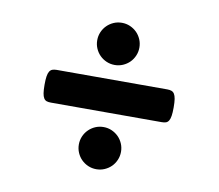

<svg xmlns="http://www.w3.org/2000/svg" viewBox="-61 -602 723 635"><g transform="rotate(10 300.0 -284.0)"><path d="M485.8 -339.4Q494.1 -339.4 500 -337.2Q505.9 -335 509.5 -329.1Q513.2 -323.2 514.9 -312.5Q516.6 -301.8 516.6 -284.2Q516.6 -266.6 514.9 -255.9Q513.2 -245.1 509.5 -239.3Q505.9 -233.4 500 -231.4Q494.1 -229.5 485.8 -229.5H113.8Q105.5 -229.5 99.6 -231.4Q93.8 -233.4 90.1 -239.3Q86.4 -245.1 84.7 -255.9Q83 -266.6 83 -284.2Q83 -301.8 84.7 -312.5Q86.4 -323.2 90.1 -329.1Q93.8 -335 99.6 -337.2Q105.5 -339.4 113.8 -339.4ZM229 -459.5Q229 -474.1 234.6 -487.1Q240.2 -500 249.8 -509.5Q259.3 -519 272.2 -524.7Q285.2 -530.3 299.8 -530.3Q314.5 -530.3 327.4 -524.7Q340.3 -519 349.9 -509.5Q359.4 -500 365 -487.1Q370.6 -474.1 370.6 -459.5Q370.6 -444.8 365 -431.9Q359.4 -418.9 349.9 -409.4Q340.3 -399.9 327.4 -394.3Q314.5 -388.7 299.8 -388.7Q285.2 -388.7 272.2 -394.3Q259.3 -399.9 249.8 -409.4Q240.2 -418.9 234.6 -431.9Q229 -444.8 229 -459.5ZM229 -109.4Q229 -124 234.6 -137Q240.2 -149.9 249.8 -159.4Q259.3 -168.9 272.2 -174.6Q285.2 -180.2 299.8 -180.2Q314.5 -180.2 327.4 -174.6Q340.3 -168.9 349.9 -159.4Q359.4 -149.9 365 -137Q370.6 -124 370.6 -109.4Q370.6 -94.7 365 -81.8Q359.4 -68.8 349.9 -59.3Q340.3 -49.8 327.4 -44.2Q314.5 -38.6 299.8 -38.6Q285.2 -38.6 272.2 -44.2Q259.3 -49.8 249.8 -59.3Q240.2 -68.8 234.6 -81.8Q229 -94.7 229 -109.4Z"/></g></svg>

Font: Courier Prime
Style: Bold
Weight: 700
Monospace: yes
Designer: Alan Dague-Greene
Foundry: Quote-Unquote Apps
Version: Version 1.202